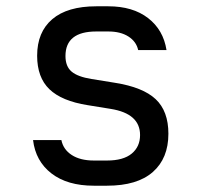

<svg xmlns="http://www.w3.org/2000/svg" viewBox="-20 -580 640 610"><path d="M278 10Q194 10 143.5 -29Q93 -68 85 -135H175Q181 -105 208 -87.5Q235 -70 278 -70H320Q372 -70 398.5 -92Q425 -114 425 -151Q425 -219 332 -234L258 -246Q176 -259 137 -296.5Q98 -334 98 -403Q98 -478 146 -519Q194 -560 286 -560H324Q402 -560 450.5 -522.5Q499 -485 509 -421H419Q413 -448 388 -464Q363 -480 324 -480H286Q188 -480 188 -402Q188 -369 207.5 -352.5Q227 -336 271 -329L345 -317Q434 -303 474.5 -265Q515 -227 515 -155Q515 -77 465.5 -33.5Q416 10 320 10Z"/></svg>

Font: JetBrains Mono
Style: Regular
Weight: 400
Monospace: yes
Designer: Philipp Nurullin, Konstantin Bulenkov
Foundry: JetBrains
Version: Version 2.001;December 29, 2023;FontCreator 11.5.0.2427 32-b